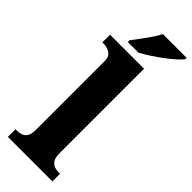

<svg xmlns="http://www.w3.org/2000/svg" viewBox="-310 -985 1010 1010"><g transform="rotate(45 195.0 -479.5)"><path d="M19 0V-57H30Q50 -57 65 -63.5Q80 -70 88.5 -85.5Q97 -101 97 -128V-644Q97 -670 84.5 -682Q72 -694 56.5 -698.5Q41 -703 30 -703H19V-760H272V-128Q272 -101 281 -85.5Q290 -70 305 -63.5Q320 -57 339 -57H350V0ZM112 -812Q127 -831 146 -857Q165 -883 184 -910Q203 -937 213 -959H390V-949Q381 -936 358.5 -916Q336 -896 307 -874Q278 -852 247.5 -832.5Q217 -813 192 -799H112Z"/></g></svg>

Font: Noto Serif Ethiopic ExtraBold
Style: Regular
Weight: 800
Version: Version 2.102